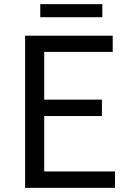

<svg xmlns="http://www.w3.org/2000/svg" viewBox="-20 -905 629 925"><path d="M101 0V-733H523V-655H193V-425H471V-346H193V-79H534V0ZM174 -822V-885H473V-822Z"/></svg>

Font: Noto Sans TC
Style: Regular
Weight: 400
Designer: Ryoko NISHIZUKA  (kana, bopomofo & ideographs); Paul D. Hunt (Latin, Greek & Cyrillic); Sandoll Communications , Soo-you
Foundry: Adobe
Version: Version 2.004-H2;hotconv 1.0.118;makeotfexe 2.5.65603